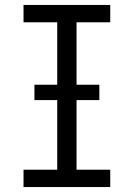

<svg xmlns="http://www.w3.org/2000/svg" viewBox="-20 -755 540 775"><path d="M75 0V-70H211V-665H75V-735H425V-665H289V-70H425V0ZM119 -351V-413H381V-351Z"/></svg>

Font: Iosevka srxl
Style: Regular
Weight: 400
Monospace: yes
Designer: Belleve Invis
Foundry: Belleve Invis
Version: Version 33.0.1; ttfautohint (v1.8.3)